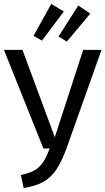

<svg xmlns="http://www.w3.org/2000/svg" viewBox="-21 -942 535 974"><path d="M317 -191Q291 -120 263.5 -80Q236 -40 198 -19Q160 2 99 12L85 -54Q127 -63 152.5 -77Q178 -91 196 -117Q214 -143 231 -189H199L-1 -689H93L257 -246L401 -689H494ZM303 -884 192 -736 149 -760 239 -922ZM437 -873 318 -731 276 -757 376 -914Z"/></svg>

Font: Fira Sans Condensed
Style: Regular
Weight: 400
Width: 3
Designer: bBox Type GmbH & Carrois Corporate GbR & Edenspiekermann AG
Foundry: bBox Type GmbH & Carrois Corporate GbR & Edenspiekermann AG
Version: Version 4.301